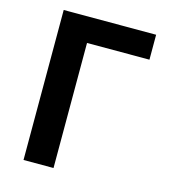

<svg xmlns="http://www.w3.org/2000/svg" viewBox="-110 -827 805 915"><g transform="rotate(15 292.0 -370.0)"><path d="M91 0V-740H547V-617H239V0Z"/></g></svg>

Font: Noto Sans Korean Bold
Style: Bold
Weight: 700
Designer: Ryoko NISHIZUKA  (kana & ideographs); Paul D. Hunt (Latin, Greek & Cyrillic); Wenlong ZHANG  (bopomofo); Sandoll Communi
Foundry: Adobe Systems Incorporated
Version: Version 1.000;PS 1;hotconv 1.0.78;makeotf.lib2.5.61930